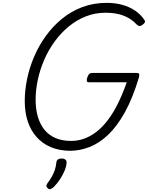

<svg xmlns="http://www.w3.org/2000/svg" viewBox="-20 -1035 1033 1342"><path d="M468 19Q394 18 335.5 -6.5Q277 -31 236 -77Q195 -123 174 -186Q153 -249 153 -329Q153 -404 169.5 -483.5Q186 -563 219 -640Q252 -717 301 -784.5Q350 -852 413.5 -904Q477 -956 555.5 -985.5Q634 -1015 726 -1015Q784 -1015 833.5 -1001.5Q883 -988 922.5 -962Q962 -936 989 -896Q996 -886 992 -878Q988 -870 975 -861Q964 -853 955.5 -853Q947 -853 934 -865Q909 -892 877 -910Q845 -928 805.5 -937Q766 -946 717 -946Q644 -946 579 -920Q514 -894 460 -849.5Q406 -805 362.5 -745.5Q319 -686 289.5 -618Q260 -550 244.5 -478.5Q229 -407 229 -338Q229 -271 245 -217.5Q261 -164 292 -126.5Q323 -89 369.5 -69.5Q416 -50 477 -50Q523 -50 566 -65Q609 -80 650 -110.5Q691 -141 729 -189.5Q767 -238 801 -305Q835 -372 866 -460H602Q589 -460 587 -468.5Q585 -477 590 -493Q596 -511 603.5 -518Q611 -525 623 -525H936Q950 -525 952.5 -518.5Q955 -512 951 -494Q908 -350 853.5 -251.5Q799 -153 736.5 -93.5Q674 -34 606 -7.5Q538 19 468 19ZM316 283Q306 275 304.5 266.5Q303 258 311 247Q330 222 342.5 199.5Q355 177 363 153.5Q371 130 374 100Q376 85 385.5 79Q395 73 410 73Q429 73 438 81.5Q447 90 445 105Q444 127 432.5 155.5Q421 184 402 214Q383 244 357 271Q346 281 336 285.5Q326 290 316 283Z"/></svg>

Font: Playwrite RO Light
Style: Regular
Weight: 300
Version: Version 1.002